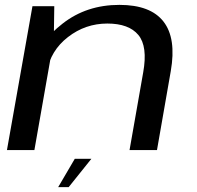

<svg xmlns="http://www.w3.org/2000/svg" viewBox="-20 -615 808 787"><path d="M8.5 0H121L200.5 -452L202.5 -589.5H113ZM511 0H623.5L680 -323.5Q703.5 -458 650.2 -526.5Q597 -595 469.5 -595Q334.5 -595 236.5 -518.2Q138.5 -441.5 124.5 -362L172 -320.5Q187 -407.5 258.5 -463Q330 -518.5 420 -518.5Q508 -518.5 547 -471.8Q586 -425 567 -318.5ZM218.5 152H261.5L354.5 36H286.5Z"/></svg>

Font: Anybody Expanded
Style: Italic
Weight: 400
Width: 7
Italic angle: -10°
Version: Version 1.113;gftools[0.9.25]